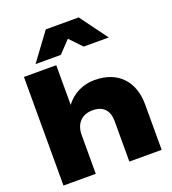

<svg xmlns="http://www.w3.org/2000/svg" viewBox="-176 -1149 1145 1279"><g transform="rotate(-20 396.5 -509.0)"><path d="M52 0H281V-274C281 -356 328 -405 405 -405C478 -405 519 -364 519 -289V0H748V-322C748 -485 652 -590 486 -590C405 -590 332 -556 281 -489V-770H52ZM154 -824H333L414 -909L495 -824H673L530 -1018H297Z"/></g></svg>

Font: Bounded ExtBd
Style: Regular
Weight: 800
Designer: Vlad Churkin
Version: Version 3.0